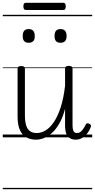

<svg xmlns="http://www.w3.org/2000/svg" viewBox="-20 -992 686 1387"><path d="M240 17Q203 17 172.5 1.5Q142 -14 124.5 -51Q107 -88 107 -150V-496Q107 -506 113.5 -510.5Q120 -515 132 -515Q146 -515 153 -510.5Q160 -506 160 -496V-159Q160 -116 168.5 -87.5Q177 -59 196 -45Q215 -31 246 -31Q277 -31 308.5 -49.5Q340 -68 368 -108.5Q396 -149 417.5 -214Q439 -279 450 -372V-497Q450 -507 456.5 -511.5Q463 -516 478 -516Q490 -516 497 -511.5Q504 -507 504 -497V-90Q504 -72 506.5 -58.5Q509 -45 516 -38Q523 -31 536 -31Q548 -31 558 -37Q568 -43 578.5 -57Q589 -71 600 -93Q604 -101 610.5 -101.5Q617 -102 625 -98Q634 -94 636.5 -87.5Q639 -81 636 -75Q625 -46 607.5 -25Q590 -4 569.5 6.5Q549 17 527 17Q508 17 494 11Q480 5 470 -6.5Q460 -18 455.5 -36Q451 -54 450 -77V-206Q433 -142 408 -99Q383 -56 354.5 -30.5Q326 -5 296 6Q266 17 240 17ZM187 -683Q165 -683 154.5 -695Q144 -707 144 -732Q144 -757 154.5 -769.5Q165 -782 187 -782Q209 -782 220 -769.5Q231 -757 231 -732Q232 -707 220.5 -695Q209 -683 187 -683ZM417 -683Q395 -683 384.5 -695Q374 -707 374 -732Q374 -757 384.5 -769.5Q395 -782 417 -782Q439 -782 450 -769.5Q461 -757 461 -732Q461 -707 450 -695Q439 -683 417 -683ZM168 -920Q157 -920 153 -927Q149 -934 149 -946Q149 -958 153 -965Q157 -972 168 -972H436Q447 -972 451 -965Q455 -958 455 -946Q455 -934 451 -927Q447 -920 436 -920ZM0 365H646V375H0ZM0 -20H646V0H0ZM0 -505H646V-500H0ZM0 -885H646V-875H0Z"/></svg>

Font: Playwrite AT Guides
Style: Regular
Weight: 400
Designer: Veronika Burian, José Scaglione
Foundry: TypeTogether
Version: Version 1.003